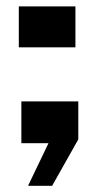

<svg xmlns="http://www.w3.org/2000/svg" viewBox="-20 -449 304 602"><path d="M68 133.5 132 0H47V-131H225.5V-12L143.5 133.5ZM39 -300.5V-429H216.5V-300.5Z"/></svg>

Font: Big Shoulders Text Thin ExtraBold
Style: Regular
Weight: 800
Version: Version 2.002